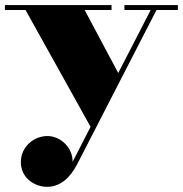

<svg xmlns="http://www.w3.org/2000/svg" viewBox="-34 -480 724 760"><path d="M407.5 -440.5V-460H-14.5V-440.5H67L324.5 22L253.5 160.5C254 102.5 204 58.5 154 58.5C97 58.5 48.5 103.5 48.5 161.5C48.5 224.5 102.5 259.5 152.5 259.5C208 259.5 245.5 219.5 271.5 170L585.5 -440.5H670V-460H458.5V-440.5H562.5L434 -191L301 -440.5Z"/></svg>

Font: Bodoni* 11pt Fatface
Style: Regular
Weight: 900
Version: Version 2.3